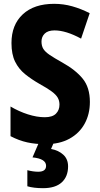

<svg xmlns="http://www.w3.org/2000/svg" viewBox="-20 -744 521 1004"><path d="M450 -211Q450 -147 422.5 -97Q395 -47 343 -18.5Q291 10 217 10Q166 10 122.5 0.5Q79 -9 35 -32V-187Q79 -161 126 -146Q173 -131 214 -131Q254 -131 272.5 -149.5Q291 -168 291 -197Q291 -217 282 -233Q273 -249 250 -266Q227 -283 187 -305Q145 -329 111.5 -356Q78 -383 59 -421.5Q40 -460 40 -519Q40 -614 99 -669Q158 -724 263 -724Q312 -724 358 -711Q404 -698 449 -675L404 -542Q325 -585 265 -585Q231 -585 214 -568.5Q197 -552 197 -527Q197 -504 206.5 -488.5Q216 -473 239.5 -457Q263 -441 306 -417Q376 -378 413 -332Q450 -286 450 -211ZM336 126Q336 179 303 209.5Q270 240 205 240Q181 240 160 237.5Q139 235 123 230V146Q154 154 180 154Q221 154 221 123Q221 86 150 79L184 0H262L247 35Q286 42 311 65Q336 88 336 126Z"/></svg>

Font: Noto Sans Arabic Cond ExtBd
Style: Regular
Weight: 800
Width: 3
Designer: Monotype Design Team, Nadine Chahine, Nizar Qandah and Khaled Hosny
Foundry: Monotype Imaging Inc.
Version: Version 2.012; ttfautohint (v1.8.4.7-5d5b)